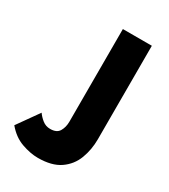

<svg xmlns="http://www.w3.org/2000/svg" viewBox="-292 -526 760 861"><g transform="rotate(30 88.0 -95.5)"><path d="M44 250Q5 250 -40 234Q-85 218 -120 176L-42 66Q-31 82 -13.5 96Q4 110 27 110Q61 110 73.5 88.5Q86 67 86 39V-441H236V43Q236 97 218 144.5Q200 192 158 221Q116 250 44 250Z"/></g></svg>

Font: Teachers
Style: Regular
Weight: 400
Designer: Alfredo Marco Pradil, Chank Diesel
Version: Version 1.001